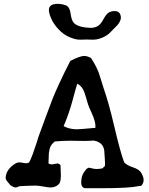

<svg xmlns="http://www.w3.org/2000/svg" viewBox="-20 -995 787 1015"><path d="M565.4 -933.6Q576.2 -936.5 585.9 -936.5Q608.4 -936.5 615.2 -919.9Q619.1 -911.1 619.1 -901.4Q619.1 -891.6 613.3 -880.9Q607.4 -870.1 601.6 -863.3Q595.7 -856.4 583 -844.2Q570.3 -832 565.4 -826.2Q542 -800.8 503.9 -790Q489.3 -785.2 471.7 -785.2Q466.8 -785.2 455.6 -785.6Q444.3 -786.1 437.5 -786.1Q430.7 -786.1 419.4 -785.6Q408.2 -785.2 403.3 -785.2Q388.7 -785.2 374 -789.1Q330.1 -801.8 302.7 -827.1Q252.9 -873 240.2 -927.7Q238.3 -937.5 238.3 -941.4Q238.3 -974.6 284.2 -974.6Q307.6 -974.6 328.1 -966.8Q348.6 -959 353.5 -921.9Q358.4 -884.8 372.1 -872.1Q390.6 -854.5 433.6 -849.6Q453.1 -847.7 460 -847.7Q477.5 -847.7 494.1 -855.5Q511.7 -864.3 528.3 -896Q544.9 -927.7 565.4 -933.6ZM388.7 -552.7Q383.8 -540 364.7 -468.3Q345.7 -396.5 316.4 -328.1Q346.7 -311.5 387.7 -311.5Q402.3 -311.5 484.4 -319.3V-327.1Q484.4 -339.8 481 -353Q477.5 -366.2 474.1 -375.5Q470.7 -384.8 462.9 -401.4Q455.1 -418 451.2 -427.7Q445.3 -441.4 436.5 -474.1Q427.7 -506.8 417.5 -524.9Q407.2 -543 388.7 -552.7ZM727.5 -13.7Q724.6 -10.7 719.2 -11.7Q713.9 -12.7 710.9 -10.7Q661.1 0 515.6 0H433.6Q409.2 0 409.2 -32.2Q409.2 -69.3 433.6 -97.7Q443.4 -108.4 451.2 -108.4Q454.1 -108.4 466.3 -105Q478.5 -101.6 491.2 -101.6Q506.8 -101.6 523.4 -105.5Q525.4 -109.4 527.3 -111.3Q529.3 -113.3 530.8 -113.8Q532.2 -114.3 533.2 -115.2Q534.2 -116.2 534.7 -119.6Q535.2 -123 535.2 -128.9Q535.2 -146.5 531.2 -197.3Q531.2 -199.2 530.8 -202.6Q530.3 -206.1 527.3 -214.4Q524.4 -222.7 519 -229.5Q513.7 -236.3 502 -243.2Q490.2 -250 474.6 -252Q455.1 -250 421.9 -250Q410.2 -250 386.7 -250.5Q363.3 -251 350.6 -251Q312.5 -251 269.5 -247.1Q258.8 -238.3 252 -229Q245.1 -219.7 242.2 -207Q239.3 -194.3 238.3 -186Q237.3 -177.7 237.3 -158.7Q237.3 -139.6 236.3 -130.9Q245.1 -126 253.9 -126Q259.8 -126 269.5 -128.4Q279.3 -130.9 283.2 -130.9Q292 -130.9 299.8 -122.1Q301.8 -81.1 301.8 -69.3Q301.8 -33.2 292 -22.5Q273.4 -3.9 247.1 -3.9Q236.3 -3.9 210 -8.8Q183.6 -13.7 168 -13.7H161.1Q146.5 -13.7 122.1 -12.7Q97.7 -11.7 83 -10.7Q80.1 -9.8 73.7 -6.8Q67.4 -3.9 62.5 -3.9Q51.8 -3.9 33.2 -17.6Q30.3 -22.5 23.9 -29.3Q17.6 -36.1 13.7 -42Q9.8 -47.9 9.8 -55.7Q12.7 -101.6 63.5 -131.8Q73.2 -136.7 82 -136.7Q87.9 -136.7 100.1 -134.3Q112.3 -131.8 117.2 -131.8Q127.9 -131.8 133.8 -136.7Q141.6 -148.4 153.8 -182.1Q166 -215.8 174.8 -244.1L183.6 -272.5Q200.2 -317.4 223.6 -381.3Q247.1 -445.3 258.3 -473.6Q269.5 -502 293.5 -554.2Q317.4 -606.4 351.6 -672.9Q402.3 -699.2 424.8 -699.2Q441.4 -699.2 460.9 -688.5Q476.6 -665 487.3 -643.6Q498 -622.1 502.4 -609.4Q506.8 -596.7 514.6 -571.3Q522.5 -545.9 527.3 -530.3Q554.7 -453.1 584.5 -325.2Q614.3 -197.3 635.7 -138.7Q647.5 -122.1 682.1 -110.8Q716.8 -99.6 727.5 -80.1Q739.3 -59.6 739.3 -43Q739.3 -27.3 727.5 -13.7Z"/></svg>

Font: LPEducational
Style: Medium
Weight: 500
Designer: Based on Essays1743, by John Stracke, which says:

Based on the typeface in a 1743 English translation of the essays of 
Version: Version 001.204